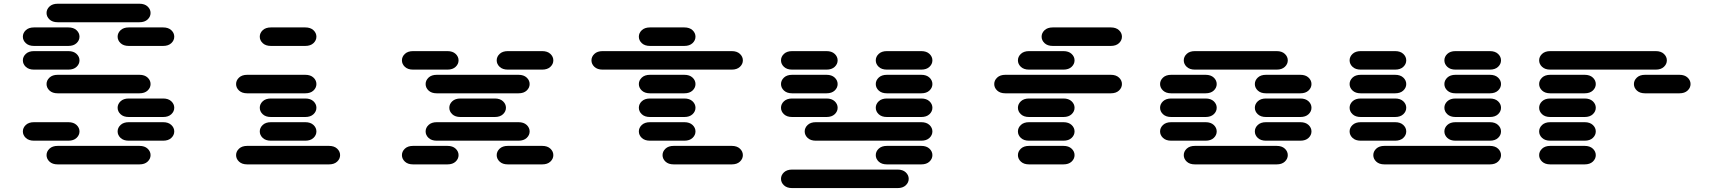

<svg xmlns="http://www.w3.org/2000/svg" viewBox="-20 -881 9040 1013"><path d="M284.2 -13.7H715.8Q743.2 -13.7 758.8 -28.3Q774.4 -43 774.4 -62.5Q774.4 -82 758.8 -96.7Q743.2 -111.3 715.8 -111.3H284.2Q256.8 -111.3 241.2 -96.7Q225.6 -82 225.6 -62.5Q225.6 -43 241.2 -28.3Q256.8 -13.7 284.2 -13.7ZM159.2 -138.7H340.8Q368.2 -138.7 383.8 -153.3Q399.4 -168 399.4 -187.5Q399.4 -207 383.8 -221.7Q368.2 -236.3 340.8 -236.3H159.2Q131.8 -236.3 116.2 -221.7Q100.6 -207 100.6 -187.5Q100.6 -168 116.2 -153.3Q131.8 -138.7 159.2 -138.7ZM659.2 -138.7H840.8Q868.2 -138.7 883.8 -153.3Q899.4 -168 899.4 -187.5Q899.4 -207 883.8 -221.7Q868.2 -236.3 840.8 -236.3H659.2Q631.8 -236.3 616.2 -221.7Q600.6 -207 600.6 -187.5Q600.6 -168 616.2 -153.3Q631.8 -138.7 659.2 -138.7ZM659.2 -263.7H840.8Q868.2 -263.7 883.8 -278.3Q899.4 -293 899.4 -312.5Q899.4 -332 883.8 -346.7Q868.2 -361.3 840.8 -361.3H659.2Q631.8 -361.3 616.2 -346.7Q600.6 -332 600.6 -312.5Q600.6 -293 616.2 -278.3Q631.8 -263.7 659.2 -263.7ZM284.2 -388.7H715.8Q743.2 -388.7 758.8 -403.3Q774.4 -418 774.4 -437.5Q774.4 -457 758.8 -471.7Q743.2 -486.3 715.8 -486.3H284.2Q256.8 -486.3 241.2 -471.7Q225.6 -457 225.6 -437.5Q225.6 -418 241.2 -403.3Q256.8 -388.7 284.2 -388.7ZM159.2 -513.7H340.8Q368.2 -513.7 383.8 -528.3Q399.4 -543 399.4 -562.5Q399.4 -582 383.8 -596.7Q368.2 -611.3 340.8 -611.3H159.2Q131.8 -611.3 116.2 -596.7Q100.6 -582 100.6 -562.5Q100.6 -543 116.2 -528.3Q131.8 -513.7 159.2 -513.7ZM159.2 -638.7H340.8Q368.2 -638.7 383.8 -653.3Q399.4 -668 399.4 -687.5Q399.4 -707 383.8 -721.7Q368.2 -736.3 340.8 -736.3H159.2Q131.8 -736.3 116.2 -721.7Q100.6 -707 100.6 -687.5Q100.6 -668 116.2 -653.3Q131.8 -638.7 159.2 -638.7ZM659.2 -638.7H840.8Q868.2 -638.7 883.8 -653.3Q899.4 -668 899.4 -687.5Q899.4 -707 883.8 -721.7Q868.2 -736.3 840.8 -736.3H659.2Q631.8 -736.3 616.2 -721.7Q600.6 -707 600.6 -687.5Q600.6 -668 616.2 -653.3Q631.8 -638.7 659.2 -638.7ZM284.2 -763.7H715.8Q743.2 -763.7 758.8 -778.3Q774.4 -793 774.4 -812.5Q774.4 -832 758.8 -846.7Q743.2 -861.3 715.8 -861.3H284.2Q256.8 -861.3 241.2 -846.7Q225.6 -832 225.6 -812.5Q225.6 -793 241.2 -778.3Q256.8 -763.7 284.2 -763.7Z M1284.2 -13.7H1715.8Q1743.2 -13.7 1758.8 -28.3Q1774.4 -43 1774.4 -62.5Q1774.4 -82 1758.8 -96.7Q1743.2 -111.3 1715.8 -111.3H1284.2Q1256.8 -111.3 1241.2 -96.7Q1225.6 -82 1225.6 -62.5Q1225.6 -43 1241.2 -28.3Q1256.8 -13.7 1284.2 -13.7ZM1409.2 -138.7H1590.8Q1618.2 -138.7 1633.8 -153.3Q1649.4 -168 1649.4 -187.5Q1649.4 -207 1633.8 -221.7Q1618.2 -236.3 1590.8 -236.3H1409.2Q1381.8 -236.3 1366.2 -221.7Q1350.6 -207 1350.6 -187.5Q1350.6 -168 1366.2 -153.3Q1381.8 -138.7 1409.2 -138.7ZM1409.2 -263.7H1590.8Q1618.2 -263.7 1633.8 -278.3Q1649.4 -293 1649.4 -312.5Q1649.4 -332 1633.8 -346.7Q1618.2 -361.3 1590.8 -361.3H1409.2Q1381.8 -361.3 1366.2 -346.7Q1350.6 -332 1350.6 -312.5Q1350.6 -293 1366.2 -278.3Q1381.8 -263.7 1409.2 -263.7ZM1284.2 -388.7H1590.8Q1618.2 -388.7 1633.8 -403.3Q1649.4 -418 1649.4 -437.5Q1649.4 -457 1633.8 -471.7Q1618.2 -486.3 1590.8 -486.3H1284.2Q1256.8 -486.3 1241.2 -471.7Q1225.6 -457 1225.6 -437.5Q1225.6 -418 1241.2 -403.3Q1256.8 -388.7 1284.2 -388.7ZM1409.2 -638.7H1590.8Q1618.2 -638.7 1633.8 -653.3Q1649.4 -668 1649.4 -687.5Q1649.4 -707 1633.8 -721.7Q1618.2 -736.3 1590.8 -736.3H1409.2Q1381.8 -736.3 1366.2 -721.7Q1350.6 -707 1350.6 -687.5Q1350.6 -668 1366.2 -653.3Q1381.8 -638.7 1409.2 -638.7Z M2159.2 -13.7H2340.8Q2368.2 -13.7 2383.8 -28.3Q2399.4 -43 2399.4 -62.5Q2399.4 -82 2383.8 -96.7Q2368.2 -111.3 2340.8 -111.3H2159.2Q2131.8 -111.3 2116.2 -96.7Q2100.6 -82 2100.6 -62.5Q2100.6 -43 2116.2 -28.3Q2131.8 -13.7 2159.2 -13.7ZM2659.2 -13.7H2840.8Q2868.2 -13.7 2883.8 -28.3Q2899.4 -43 2899.4 -62.5Q2899.4 -82 2883.8 -96.7Q2868.2 -111.3 2840.8 -111.3H2659.2Q2631.8 -111.3 2616.2 -96.7Q2600.6 -82 2600.6 -62.5Q2600.6 -43 2616.2 -28.3Q2631.8 -13.7 2659.2 -13.7ZM2284.2 -138.7H2715.8Q2743.2 -138.7 2758.8 -153.3Q2774.4 -168 2774.4 -187.5Q2774.4 -207 2758.8 -221.7Q2743.2 -236.3 2715.8 -236.3H2284.2Q2256.8 -236.3 2241.2 -221.7Q2225.6 -207 2225.6 -187.5Q2225.6 -168 2241.2 -153.3Q2256.8 -138.7 2284.2 -138.7ZM2409.2 -263.7H2590.8Q2618.2 -263.7 2633.8 -278.3Q2649.4 -293 2649.4 -312.5Q2649.4 -332 2633.8 -346.7Q2618.2 -361.3 2590.8 -361.3H2409.2Q2381.8 -361.3 2366.2 -346.7Q2350.6 -332 2350.6 -312.5Q2350.6 -293 2366.2 -278.3Q2381.8 -263.7 2409.2 -263.7ZM2284.2 -388.7H2715.8Q2743.2 -388.7 2758.8 -403.3Q2774.4 -418 2774.4 -437.5Q2774.4 -457 2758.8 -471.7Q2743.2 -486.3 2715.8 -486.3H2284.2Q2256.8 -486.3 2241.2 -471.7Q2225.6 -457 2225.6 -437.5Q2225.6 -418 2241.2 -403.3Q2256.8 -388.7 2284.2 -388.7ZM2159.2 -513.7H2340.8Q2368.2 -513.7 2383.8 -528.3Q2399.4 -543 2399.4 -562.5Q2399.4 -582 2383.8 -596.7Q2368.2 -611.3 2340.8 -611.3H2159.2Q2131.8 -611.3 2116.2 -596.7Q2100.6 -582 2100.6 -562.5Q2100.6 -543 2116.2 -528.3Q2131.8 -513.7 2159.2 -513.7ZM2659.2 -513.7H2840.8Q2868.2 -513.7 2883.8 -528.3Q2899.4 -543 2899.4 -562.5Q2899.4 -582 2883.8 -596.7Q2868.2 -611.3 2840.8 -611.3H2659.2Q2631.8 -611.3 2616.2 -596.7Q2600.6 -582 2600.6 -562.5Q2600.6 -543 2616.2 -528.3Q2631.8 -513.7 2659.2 -513.7Z M3534.2 -13.7H3840.8Q3868.2 -13.7 3883.8 -28.3Q3899.4 -43 3899.4 -62.5Q3899.4 -82 3883.8 -96.7Q3868.2 -111.3 3840.8 -111.3H3534.2Q3506.8 -111.3 3491.2 -96.7Q3475.6 -82 3475.6 -62.5Q3475.6 -43 3491.2 -28.3Q3506.8 -13.7 3534.2 -13.7ZM3409.2 -138.7H3590.8Q3618.2 -138.7 3633.8 -153.3Q3649.4 -168 3649.4 -187.5Q3649.4 -207 3633.8 -221.7Q3618.2 -236.3 3590.8 -236.3H3409.2Q3381.8 -236.3 3366.2 -221.7Q3350.6 -207 3350.6 -187.5Q3350.6 -168 3366.2 -153.3Q3381.8 -138.7 3409.2 -138.7ZM3409.2 -263.7H3590.8Q3618.2 -263.7 3633.8 -278.3Q3649.4 -293 3649.4 -312.5Q3649.4 -332 3633.8 -346.7Q3618.2 -361.3 3590.8 -361.3H3409.2Q3381.8 -361.3 3366.2 -346.7Q3350.6 -332 3350.6 -312.5Q3350.6 -293 3366.2 -278.3Q3381.8 -263.7 3409.2 -263.7ZM3409.2 -388.7H3590.8Q3618.2 -388.7 3633.8 -403.3Q3649.4 -418 3649.4 -437.5Q3649.4 -457 3633.8 -471.7Q3618.2 -486.3 3590.8 -486.3H3409.2Q3381.8 -486.3 3366.2 -471.7Q3350.6 -457 3350.6 -437.5Q3350.6 -418 3366.2 -403.3Q3381.8 -388.7 3409.2 -388.7ZM3159.2 -513.7H3840.8Q3868.2 -513.7 3883.8 -528.3Q3899.4 -543 3899.4 -562.5Q3899.4 -582 3883.8 -596.7Q3868.2 -611.3 3840.8 -611.3H3159.2Q3131.8 -611.3 3116.2 -596.7Q3100.6 -582 3100.6 -562.5Q3100.6 -543 3116.2 -528.3Q3131.8 -513.7 3159.2 -513.7ZM3409.2 -638.7H3590.8Q3618.2 -638.7 3633.8 -653.3Q3649.4 -668 3649.4 -687.5Q3649.4 -707 3633.8 -721.7Q3618.2 -736.3 3590.8 -736.3H3409.2Q3381.8 -736.3 3366.2 -721.7Q3350.6 -707 3350.6 -687.5Q3350.6 -668 3366.2 -653.3Q3381.8 -638.7 3409.2 -638.7Z M4159.2 111.3H4715.8Q4743.2 111.3 4758.8 96.7Q4774.4 82 4774.4 62.5Q4774.4 43 4758.8 28.3Q4743.2 13.7 4715.8 13.7H4159.2Q4131.8 13.7 4116.2 28.3Q4100.6 43 4100.6 62.5Q4100.6 82 4116.2 96.7Q4131.8 111.3 4159.2 111.3ZM4659.2 -13.7H4840.8Q4868.2 -13.7 4883.8 -28.3Q4899.4 -43 4899.4 -62.5Q4899.4 -82 4883.8 -96.7Q4868.2 -111.3 4840.8 -111.3H4659.2Q4631.8 -111.3 4616.2 -96.7Q4600.6 -82 4600.6 -62.5Q4600.6 -43 4616.2 -28.3Q4631.8 -13.7 4659.2 -13.7ZM4284.2 -138.7H4840.8Q4868.2 -138.7 4883.8 -153.3Q4899.4 -168 4899.4 -187.5Q4899.4 -207 4883.8 -221.7Q4868.2 -236.3 4840.8 -236.3H4284.2Q4256.8 -236.3 4241.2 -221.7Q4225.6 -207 4225.6 -187.5Q4225.6 -168 4241.2 -153.3Q4256.8 -138.7 4284.2 -138.7ZM4159.2 -263.7H4340.8Q4368.2 -263.7 4383.8 -278.3Q4399.4 -293 4399.4 -312.5Q4399.4 -332 4383.8 -346.7Q4368.2 -361.3 4340.8 -361.3H4159.2Q4131.8 -361.3 4116.2 -346.7Q4100.6 -332 4100.6 -312.5Q4100.6 -293 4116.2 -278.3Q4131.8 -263.7 4159.2 -263.7ZM4659.2 -263.7H4840.8Q4868.2 -263.7 4883.8 -278.3Q4899.4 -293 4899.4 -312.5Q4899.4 -332 4883.8 -346.7Q4868.2 -361.3 4840.8 -361.3H4659.2Q4631.8 -361.3 4616.2 -346.7Q4600.6 -332 4600.6 -312.5Q4600.6 -293 4616.2 -278.3Q4631.8 -263.7 4659.2 -263.7ZM4159.2 -388.7H4340.8Q4368.2 -388.7 4383.8 -403.3Q4399.4 -418 4399.4 -437.5Q4399.4 -457 4383.8 -471.7Q4368.2 -486.3 4340.8 -486.3H4159.2Q4131.8 -486.3 4116.2 -471.7Q4100.6 -457 4100.6 -437.5Q4100.6 -418 4116.2 -403.3Q4131.8 -388.7 4159.2 -388.7ZM4659.2 -388.7H4840.8Q4868.2 -388.7 4883.8 -403.3Q4899.4 -418 4899.4 -437.5Q4899.4 -457 4883.8 -471.7Q4868.2 -486.3 4840.8 -486.3H4659.2Q4631.8 -486.3 4616.2 -471.7Q4600.6 -457 4600.6 -437.5Q4600.6 -418 4616.2 -403.3Q4631.8 -388.7 4659.2 -388.7ZM4159.2 -513.7H4340.8Q4368.2 -513.7 4383.8 -528.3Q4399.4 -543 4399.4 -562.5Q4399.4 -582 4383.8 -596.7Q4368.2 -611.3 4340.8 -611.3H4159.2Q4131.8 -611.3 4116.2 -596.7Q4100.6 -582 4100.6 -562.5Q4100.6 -543 4116.2 -528.3Q4131.8 -513.7 4159.2 -513.7ZM4659.2 -513.7H4840.8Q4868.2 -513.7 4883.8 -528.3Q4899.4 -543 4899.4 -562.5Q4899.4 -582 4883.8 -596.7Q4868.2 -611.3 4840.8 -611.3H4659.2Q4631.8 -611.3 4616.2 -596.7Q4600.6 -582 4600.6 -562.5Q4600.6 -543 4616.2 -528.3Q4631.8 -513.7 4659.2 -513.7Z M5409.2 -13.7H5590.8Q5618.2 -13.7 5633.8 -28.3Q5649.4 -43 5649.4 -62.5Q5649.4 -82 5633.8 -96.7Q5618.2 -111.3 5590.8 -111.3H5409.2Q5381.8 -111.3 5366.2 -96.7Q5350.6 -82 5350.6 -62.5Q5350.6 -43 5366.2 -28.3Q5381.8 -13.7 5409.2 -13.7ZM5409.2 -138.7H5590.8Q5618.2 -138.7 5633.8 -153.3Q5649.4 -168 5649.4 -187.5Q5649.4 -207 5633.8 -221.7Q5618.2 -236.3 5590.8 -236.3H5409.2Q5381.8 -236.3 5366.2 -221.7Q5350.6 -207 5350.6 -187.5Q5350.6 -168 5366.2 -153.3Q5381.8 -138.7 5409.2 -138.7ZM5409.2 -263.7H5590.8Q5618.2 -263.7 5633.8 -278.3Q5649.4 -293 5649.4 -312.5Q5649.4 -332 5633.8 -346.7Q5618.2 -361.3 5590.8 -361.3H5409.2Q5381.8 -361.3 5366.2 -346.7Q5350.6 -332 5350.6 -312.5Q5350.6 -293 5366.2 -278.3Q5381.8 -263.7 5409.2 -263.7ZM5284.2 -388.7H5840.8Q5868.2 -388.7 5883.8 -403.3Q5899.4 -418 5899.4 -437.5Q5899.4 -457 5883.8 -471.7Q5868.2 -486.3 5840.8 -486.3H5284.2Q5256.8 -486.3 5241.2 -471.7Q5225.6 -457 5225.6 -437.5Q5225.6 -418 5241.2 -403.3Q5256.8 -388.7 5284.2 -388.7ZM5409.2 -513.7H5590.8Q5618.2 -513.7 5633.8 -528.3Q5649.4 -543 5649.4 -562.5Q5649.4 -582 5633.8 -596.7Q5618.2 -611.3 5590.8 -611.3H5409.2Q5381.8 -611.3 5366.2 -596.7Q5350.6 -582 5350.6 -562.5Q5350.6 -543 5366.2 -528.3Q5381.8 -513.7 5409.2 -513.7ZM5534.2 -638.7H5840.8Q5868.2 -638.7 5883.8 -653.3Q5899.4 -668 5899.4 -687.5Q5899.4 -707 5883.8 -721.7Q5868.2 -736.3 5840.8 -736.3H5534.2Q5506.8 -736.3 5491.2 -721.7Q5475.6 -707 5475.6 -687.5Q5475.6 -668 5491.2 -653.3Q5506.8 -638.7 5534.2 -638.7Z M6284.2 -13.7H6715.8Q6743.2 -13.7 6758.8 -28.3Q6774.4 -43 6774.4 -62.5Q6774.4 -82 6758.8 -96.7Q6743.2 -111.3 6715.8 -111.3H6284.2Q6256.8 -111.3 6241.2 -96.7Q6225.6 -82 6225.6 -62.5Q6225.6 -43 6241.2 -28.3Q6256.8 -13.7 6284.2 -13.7ZM6159.2 -138.7H6340.8Q6368.2 -138.7 6383.8 -153.3Q6399.4 -168 6399.4 -187.5Q6399.4 -207 6383.8 -221.7Q6368.2 -236.3 6340.8 -236.3H6159.2Q6131.8 -236.3 6116.2 -221.7Q6100.6 -207 6100.6 -187.5Q6100.6 -168 6116.2 -153.3Q6131.8 -138.7 6159.2 -138.7ZM6659.2 -138.7H6840.8Q6868.2 -138.7 6883.8 -153.3Q6899.4 -168 6899.4 -187.5Q6899.4 -207 6883.8 -221.7Q6868.2 -236.3 6840.8 -236.3H6659.2Q6631.8 -236.3 6616.2 -221.7Q6600.6 -207 6600.6 -187.5Q6600.6 -168 6616.2 -153.3Q6631.8 -138.7 6659.2 -138.7ZM6159.2 -263.7H6340.8Q6368.2 -263.7 6383.8 -278.3Q6399.4 -293 6399.4 -312.5Q6399.4 -332 6383.8 -346.7Q6368.2 -361.3 6340.8 -361.3H6159.2Q6131.8 -361.3 6116.2 -346.7Q6100.6 -332 6100.6 -312.5Q6100.6 -293 6116.2 -278.3Q6131.8 -263.7 6159.2 -263.7ZM6659.2 -263.7H6840.8Q6868.2 -263.7 6883.8 -278.3Q6899.4 -293 6899.4 -312.5Q6899.4 -332 6883.8 -346.7Q6868.2 -361.3 6840.8 -361.3H6659.2Q6631.8 -361.3 6616.2 -346.7Q6600.6 -332 6600.6 -312.5Q6600.6 -293 6616.2 -278.3Q6631.8 -263.7 6659.2 -263.7ZM6159.2 -388.7H6340.8Q6368.2 -388.7 6383.8 -403.3Q6399.4 -418 6399.4 -437.5Q6399.4 -457 6383.8 -471.7Q6368.2 -486.3 6340.8 -486.3H6159.2Q6131.8 -486.3 6116.2 -471.7Q6100.6 -457 6100.6 -437.5Q6100.6 -418 6116.2 -403.3Q6131.8 -388.7 6159.2 -388.7ZM6659.2 -388.7H6840.8Q6868.2 -388.7 6883.8 -403.3Q6899.4 -418 6899.4 -437.5Q6899.4 -457 6883.8 -471.7Q6868.2 -486.3 6840.8 -486.3H6659.2Q6631.8 -486.3 6616.2 -471.7Q6600.6 -457 6600.6 -437.5Q6600.6 -418 6616.2 -403.3Q6631.8 -388.7 6659.2 -388.7ZM6284.2 -513.7H6715.8Q6743.2 -513.7 6758.8 -528.3Q6774.4 -543 6774.4 -562.5Q6774.4 -582 6758.8 -596.7Q6743.2 -611.3 6715.8 -611.3H6284.2Q6256.8 -611.3 6241.2 -596.7Q6225.6 -582 6225.6 -562.5Q6225.6 -543 6241.2 -528.3Q6256.8 -513.7 6284.2 -513.7Z M7284.2 -13.7H7840.8Q7868.2 -13.7 7883.8 -28.3Q7899.4 -43 7899.4 -62.5Q7899.4 -82 7883.8 -96.7Q7868.2 -111.3 7840.8 -111.3H7284.2Q7256.8 -111.3 7241.2 -96.7Q7225.6 -82 7225.6 -62.5Q7225.6 -43 7241.2 -28.3Q7256.8 -13.7 7284.2 -13.7ZM7159.2 -138.7H7340.8Q7368.2 -138.7 7383.8 -153.3Q7399.4 -168 7399.4 -187.5Q7399.4 -207 7383.8 -221.7Q7368.2 -236.3 7340.8 -236.3H7159.2Q7131.8 -236.3 7116.2 -221.7Q7100.6 -207 7100.6 -187.5Q7100.6 -168 7116.2 -153.3Q7131.8 -138.7 7159.2 -138.7ZM7659.2 -138.7H7840.8Q7868.2 -138.7 7883.8 -153.3Q7899.4 -168 7899.4 -187.5Q7899.4 -207 7883.8 -221.7Q7868.2 -236.3 7840.8 -236.3H7659.2Q7631.8 -236.3 7616.2 -221.7Q7600.6 -207 7600.6 -187.5Q7600.6 -168 7616.2 -153.3Q7631.8 -138.7 7659.2 -138.7ZM7159.2 -263.7H7340.8Q7368.2 -263.7 7383.8 -278.3Q7399.4 -293 7399.4 -312.5Q7399.4 -332 7383.8 -346.7Q7368.2 -361.3 7340.8 -361.3H7159.2Q7131.8 -361.3 7116.2 -346.7Q7100.6 -332 7100.6 -312.5Q7100.6 -293 7116.2 -278.3Q7131.8 -263.7 7159.2 -263.7ZM7659.2 -263.7H7840.8Q7868.2 -263.7 7883.8 -278.3Q7899.4 -293 7899.4 -312.5Q7899.4 -332 7883.8 -346.7Q7868.2 -361.3 7840.8 -361.3H7659.2Q7631.8 -361.3 7616.2 -346.7Q7600.6 -332 7600.6 -312.5Q7600.6 -293 7616.2 -278.3Q7631.8 -263.7 7659.2 -263.7ZM7159.2 -388.7H7340.8Q7368.2 -388.7 7383.8 -403.3Q7399.4 -418 7399.4 -437.5Q7399.4 -457 7383.8 -471.7Q7368.2 -486.3 7340.8 -486.3H7159.2Q7131.8 -486.3 7116.2 -471.7Q7100.6 -457 7100.6 -437.5Q7100.6 -418 7116.2 -403.3Q7131.8 -388.7 7159.2 -388.7ZM7659.2 -388.7H7840.8Q7868.2 -388.7 7883.8 -403.3Q7899.4 -418 7899.4 -437.5Q7899.4 -457 7883.8 -471.7Q7868.2 -486.3 7840.8 -486.3H7659.2Q7631.8 -486.3 7616.2 -471.7Q7600.6 -457 7600.6 -437.5Q7600.6 -418 7616.2 -403.3Q7631.8 -388.7 7659.2 -388.7ZM7159.2 -513.7H7340.8Q7368.2 -513.7 7383.8 -528.3Q7399.4 -543 7399.4 -562.5Q7399.4 -582 7383.8 -596.7Q7368.2 -611.3 7340.8 -611.3H7159.2Q7131.8 -611.3 7116.2 -596.7Q7100.6 -582 7100.6 -562.5Q7100.6 -543 7116.2 -528.3Q7131.8 -513.7 7159.2 -513.7ZM7659.2 -513.7H7840.8Q7868.2 -513.7 7883.8 -528.3Q7899.4 -543 7899.4 -562.5Q7899.4 -582 7883.8 -596.7Q7868.2 -611.3 7840.8 -611.3H7659.2Q7631.8 -611.3 7616.2 -596.7Q7600.6 -582 7600.6 -562.5Q7600.6 -543 7616.2 -528.3Q7631.8 -513.7 7659.2 -513.7Z M8159.2 -13.7H8340.8Q8368.2 -13.7 8383.8 -28.3Q8399.4 -43 8399.4 -62.5Q8399.4 -82 8383.8 -96.7Q8368.2 -111.3 8340.8 -111.3H8159.2Q8131.8 -111.3 8116.2 -96.7Q8100.6 -82 8100.6 -62.5Q8100.6 -43 8116.2 -28.3Q8131.8 -13.7 8159.2 -13.7ZM8159.2 -138.7H8340.8Q8368.2 -138.7 8383.8 -153.3Q8399.4 -168 8399.4 -187.5Q8399.4 -207 8383.8 -221.7Q8368.2 -236.3 8340.8 -236.3H8159.2Q8131.8 -236.3 8116.2 -221.7Q8100.6 -207 8100.6 -187.5Q8100.6 -168 8116.2 -153.3Q8131.8 -138.7 8159.2 -138.7ZM8159.2 -263.7H8340.8Q8368.2 -263.7 8383.8 -278.3Q8399.4 -293 8399.4 -312.5Q8399.4 -332 8383.8 -346.7Q8368.2 -361.3 8340.8 -361.3H8159.2Q8131.8 -361.3 8116.2 -346.7Q8100.6 -332 8100.6 -312.5Q8100.6 -293 8116.2 -278.3Q8131.8 -263.7 8159.2 -263.7ZM8159.2 -388.7H8340.8Q8368.2 -388.7 8383.8 -403.3Q8399.4 -418 8399.4 -437.5Q8399.4 -457 8383.8 -471.7Q8368.2 -486.3 8340.8 -486.3H8159.2Q8131.8 -486.3 8116.2 -471.7Q8100.6 -457 8100.6 -437.5Q8100.6 -418 8116.2 -403.3Q8131.8 -388.7 8159.2 -388.7ZM8659.2 -388.7H8840.8Q8868.2 -388.7 8883.8 -403.3Q8899.4 -418 8899.4 -437.5Q8899.4 -457 8883.8 -471.7Q8868.2 -486.3 8840.8 -486.3H8659.2Q8631.8 -486.3 8616.2 -471.7Q8600.6 -457 8600.6 -437.5Q8600.6 -418 8616.2 -403.3Q8631.8 -388.7 8659.2 -388.7ZM8159.2 -513.7H8715.8Q8743.2 -513.7 8758.8 -528.3Q8774.4 -543 8774.4 -562.5Q8774.4 -582 8758.8 -596.7Q8743.2 -611.3 8715.8 -611.3H8159.2Q8131.8 -611.3 8116.2 -596.7Q8100.6 -582 8100.6 -562.5Q8100.6 -543 8116.2 -528.3Q8131.8 -513.7 8159.2 -513.7Z"/></svg>

Font: Sixtyfour
Style: Regular
Weight: 400
Designer: Jens Kutilek
Foundry: Jens Kutilek
Version: Version 2.001